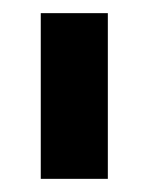

<svg xmlns="http://www.w3.org/2000/svg" viewBox="-20 -701 226 292"><path d="M144 -429H42V-681H144Z"/></svg>

Font: Hind Madurai SemiBold
Style: Regular
Weight: 600
Designer: Jyotish Sonowal
Foundry: Indian Type Foundry
Version: Version 1.001;PS 1.0;hotconv 1.0.86;makeotf.lib2.5.63406; tt